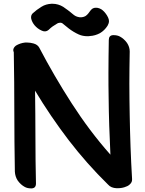

<svg xmlns="http://www.w3.org/2000/svg" viewBox="-20 -997 788 1040"><path d="M76.2 -18.6C86.9 -3.9 99.6 7.8 114.3 15.6C123 20.5 134.8 23.4 147.5 23.4H152.3C167 22.5 174.8 13.7 174.8 -2.9C172.9 -86.9 171.9 -170.9 171.9 -254.9C171.9 -337.9 170.9 -421.9 169.9 -505.9C225.6 -413.1 286.1 -324.2 351.6 -238.3C417 -153.3 488.3 -72.3 565.4 2.9C576.2 15.6 591.8 21.5 611.3 22.5H617.2C634.8 22.5 650.4 19.5 663.1 13.7C672.9 10.7 680.7 4.9 687.5 -2.9C692.4 -8.8 695.3 -15.6 695.3 -22.5V-29.3C688.5 -143.6 684.6 -257.8 682.6 -372.1C681.6 -429.7 680.7 -486.3 680.7 -543.9C680.7 -601.6 681.6 -658.2 682.6 -715.8V-718.8C682.6 -734.4 677.7 -750 668 -764.6C657.2 -779.3 644.5 -791 629.9 -798.8C621.1 -803.7 609.4 -806.6 596.7 -806.6H591.8C577.1 -805.7 569.3 -796.9 569.3 -780.3C568.4 -720.7 567.4 -662.1 567.4 -602.5C567.4 -558.6 567.4 -513.7 568.4 -469.7C569.3 -366.2 573.2 -262.7 578.1 -159.2C501 -246.1 431.6 -338.9 368.2 -437.5C304.7 -536.1 246.1 -636.7 192.4 -739.3C186.5 -750 175.8 -757.8 161.1 -761.7C150.4 -764.6 138.7 -766.6 127 -766.6H116.2C97.7 -764.6 81.1 -758.8 66.4 -750C57.6 -743.2 52.7 -735.4 51.8 -726.6C51.8 -722.7 52.7 -718.8 54.7 -713.9C56.6 -605.5 57.6 -498 57.6 -390.6C57.6 -282.2 58.6 -174.8 60.5 -67.4C61.5 -49.8 66.4 -33.2 76.2 -18.6ZM167 -860.4C177.7 -847.7 190.4 -837.9 206.1 -831.1C211.9 -828.1 217.8 -827.1 222.7 -827.1C230.5 -827.1 237.3 -830.1 244.1 -835.9C251 -842.8 257.8 -848.6 264.6 -853.5C271.5 -858.4 278.3 -862.3 286.1 -867.2C293 -872.1 299.8 -874 305.7 -874C312.5 -874 317.4 -872.1 322.3 -867.2C332 -859.4 341.8 -851.6 352.5 -842.8C369.1 -830.1 386.7 -819.3 406.2 -810.5C420.9 -803.7 437.5 -800.8 454.1 -800.8C458 -800.8 461.9 -800.8 466.8 -801.8C486.3 -802.7 504.9 -808.6 521.5 -817.4C538.1 -827.1 551.8 -840.8 562.5 -857.4C567.4 -866.2 570.3 -874 570.3 -882.8C570.3 -889.6 568.4 -895.5 565.4 -902.3C558.6 -917 548.8 -929.7 537.1 -940.4C532.2 -945.3 526.4 -948.2 519.5 -951.2C512.7 -954.1 506.8 -955.1 500 -955.1C493.2 -955.1 487.3 -954.1 482.4 -951.2C477.5 -948.2 473.6 -944.3 469.7 -939.5L458 -923.8C454.1 -918.9 449.2 -914.1 443.4 -910.2C434.6 -905.3 425.8 -903.3 416 -903.3C413.1 -903.3 410.2 -903.3 407.2 -904.3C394.5 -906.2 383.8 -912.1 374 -920.9C358.4 -934.6 340.8 -947.3 322.3 -960C304.7 -970.7 285.2 -976.6 264.6 -976.6H258.8C239.3 -975.6 220.7 -970.7 204.1 -960C186.5 -949.2 170.9 -937.5 157.2 -924.8C151.4 -918.9 148.4 -912.1 148.4 -904.3C148.4 -901.4 148.4 -897.5 149.4 -894.5C152.3 -882.8 158.2 -871.1 167 -860.4Z"/></svg>

Font: ChillSide Comic
Style: Regular
Weight: 400
Designer: Koroletov, Abay Emes
Version: Version 1.000